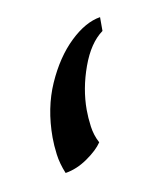

<svg xmlns="http://www.w3.org/2000/svg" viewBox="-43 -246 260 315"><g transform="rotate(-10 87.0 -89.0)"><path d="M43 32Q36 15 34 -0.5Q32 -16 32 -29Q32 -78 49.5 -117.5Q67 -157 92.5 -181.5Q118 -206 143 -210V-187Q121 -171 108 -135Q95 -99 95 -64Q95 -51 97 -36Q99 -21 106 -8Q98 4 80 16.5Q62 29 43 32Z"/></g></svg>

Font: Bona Nova SC
Style: Italic
Weight: 400
Italic angle: -4°
Designer: Mateusz Machalski
Foundry: Capitalics
Version: Version 4.001; ttfautohint (v1.8.4.7-5d5b)